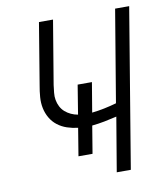

<svg xmlns="http://www.w3.org/2000/svg" viewBox="-82 -805 765 874"><g transform="rotate(-10 300.0 -367.5)"><path d="M387 0 429 -250Q400 -243 371.5 -237.5Q343 -232 314 -229L293 -102H228L249 -230Q223 -233 199 -241Q175 -249 155.5 -264Q136 -279 123.5 -300.5Q111 -322 106 -346.5Q101 -371 103 -397.5Q105 -424 110 -451L157 -735H222L173 -441Q171 -424 169 -406.5Q167 -389 170 -372.5Q173 -356 180.5 -341.5Q188 -327 200 -316.5Q212 -306 227 -299Q242 -292 259 -289L281 -424H347L324 -287Q352 -290 381 -296Q410 -302 438 -310L509 -735H574L452 0Z"/></g></svg>

Font: Iosevka SS04 Light Extended
Style: Italic
Weight: 300
Width: 7
Italic angle: -9°
Monospace: yes
Designer: Belleve Invis
Foundry: Belleve Invis
Version: Version 19.0.0; ttfautohint (v1.8.4)